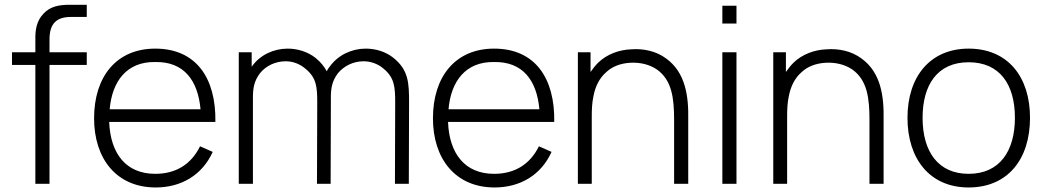

<svg xmlns="http://www.w3.org/2000/svg" viewBox="-20 -786 4466 821"><path d="M283.3 -713.5H351V-765.6H278.1C234.4 -765.6 194.8 -759.4 165.6 -727.1C136.5 -696.9 130.2 -658.3 131.2 -615.6V-562.5H31.3V-508.3H131.2V0H191.7V-508.3H351V-562.5H191.7V-617.7C191.7 -685.4 221.9 -713.5 283.3 -713.5Z M446.9 -264.6H901C904.2 -451 819.8 -578.1 643.8 -578.1C478.1 -578.1 382.3 -458.3 382.3 -280.2C382.3 -107.3 478.1 15.6 645.8 15.6C755.2 15.6 844.8 -37.5 889.6 -136.5L835.4 -160.4C796.9 -82.3 731.2 -42.7 643.8 -42.7C518.8 -42.7 452.1 -129.2 446.9 -264.6ZM643.8 -520.8C765.6 -522.9 826 -443.8 837.5 -318.8H449C459.4 -439.6 522.9 -522.9 643.8 -520.8Z M1662.5 -538.5C1629.2 -565.6 1585.4 -578.1 1543.8 -578.1C1484.4 -578.1 1426 -551 1390.6 -502.1C1385.4 -495.8 1380.2 -488.5 1377.1 -481.3C1366.7 -501 1352.1 -519.8 1329.2 -538.5C1294.8 -565.6 1251 -578.1 1210.4 -578.1C1150 -578.1 1091.7 -551 1057.3 -502.1L1056.2 -501V-562.5H1001V0H1061.5V-368.8C1061.5 -406.3 1065.6 -438.5 1091.7 -472.9C1117.7 -505.2 1158.3 -524 1202.1 -524C1232.3 -524 1262.5 -512.5 1285.4 -492.7C1334.4 -453.1 1336.5 -412.5 1336.5 -345.8L1335.4 0H1393.8L1394.8 -346.9V-368.8C1394.8 -406.3 1399 -438.5 1425 -472.9C1452.1 -505.2 1491.7 -524 1535.4 -524C1565.6 -524 1596.9 -512.5 1619.8 -492.7C1667.7 -453.1 1669.8 -412.5 1669.8 -345.8L1668.8 0H1728.1L1729.2 -346.9C1729.2 -431.3 1727.1 -486.5 1662.5 -538.5Z M1895.8 -264.6H2350C2353.1 -451 2268.8 -578.1 2092.7 -578.1C1927.1 -578.1 1831.3 -458.3 1831.3 -280.2C1831.3 -107.3 1927.1 15.6 2094.8 15.6C2204.2 15.6 2293.8 -37.5 2338.5 -136.5L2284.4 -160.4C2245.8 -82.3 2180.2 -42.7 2092.7 -42.7C1967.7 -42.7 1901 -129.2 1895.8 -264.6ZM2092.7 -520.8C2214.6 -522.9 2275 -443.8 2286.5 -318.8H1897.9C1908.3 -439.6 1971.9 -522.9 2092.7 -520.8Z M2829.2 -535.4C2784.4 -568.8 2729.2 -579.2 2677.1 -575C2627.1 -572.9 2575 -554.2 2537.5 -517.7C2525 -505.2 2514.6 -491.7 2505.2 -478.1V-562.5H2451V0H2510.4V-286.5C2510.4 -317.7 2511.5 -346.9 2517.7 -375C2525 -414.6 2542.7 -452.1 2571.9 -477.1C2599 -503.1 2636.5 -515.6 2676 -517.7C2717.7 -519.8 2757.3 -510.4 2789.6 -488.5C2853.1 -442.7 2862.5 -366.7 2862.5 -272.9V0H2922.9V-274C2925 -377.1 2910.4 -476 2829.2 -535.4Z M3068.8 -761.5V-685.4H3129.2V-761.5ZM3068.8 -562.5H3129.2V0H3068.8Z M3664.6 -535.4C3619.8 -568.8 3564.6 -579.2 3512.5 -575C3462.5 -572.9 3410.4 -554.2 3372.9 -517.7C3360.4 -505.2 3350 -491.7 3340.6 -478.1V-562.5H3286.5V0H3345.8V-286.5C3345.8 -317.7 3346.9 -346.9 3353.1 -375C3360.4 -414.6 3378.1 -452.1 3407.3 -477.1C3434.4 -503.1 3471.9 -515.6 3511.5 -517.7C3553.1 -519.8 3592.7 -510.4 3625 -488.5C3688.5 -442.7 3697.9 -366.7 3697.9 -272.9V0H3758.3V-274C3760.4 -377.1 3745.8 -476 3664.6 -535.4Z M4121.9 15.6C4288.5 15.6 4384.4 -104.2 4384.4 -282.3C4384.4 -456.3 4290.6 -578.1 4121.9 -578.1C3958.3 -578.1 3860.4 -459.4 3860.4 -282.3C3860.4 -107.3 3955.2 15.6 4121.9 15.6ZM4319.8 -282.3C4319.8 -140.6 4255.2 -42.7 4121.9 -42.7C3991.7 -42.7 3925 -137.5 3925 -282.3C3925 -421.9 3987.5 -519.8 4121.9 -519.8C4254.2 -519.8 4319.8 -426 4319.8 -282.3Z"/></svg>

Font: Manrope3 Light
Style: Regular
Weight: 300
Designer: Mikhail Sharanda
Foundry: Mikhail Sharanda
Version: Version 3.000;PS 003.000;hotconv 1.0.88;makeotf.lib2.5.64775